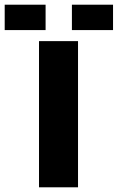

<svg xmlns="http://www.w3.org/2000/svg" viewBox="-80 -797 501 817"><path d="M86 -622H252V0H86ZM-60 -777H114V-669H-60ZM226 -777H401V-669H226Z"/></svg>

Font: Sarpanch
Style: Bold
Weight: 700
Designer: Manushi Parikh (Devanagari and Latin), Jyotish Sonowal (Devanagari)
Foundry: Indian Type Foundry
Version: Version 2.004;PS 1.0;hotconv 1.0.78;makeotf.lib2.5.61930; tt